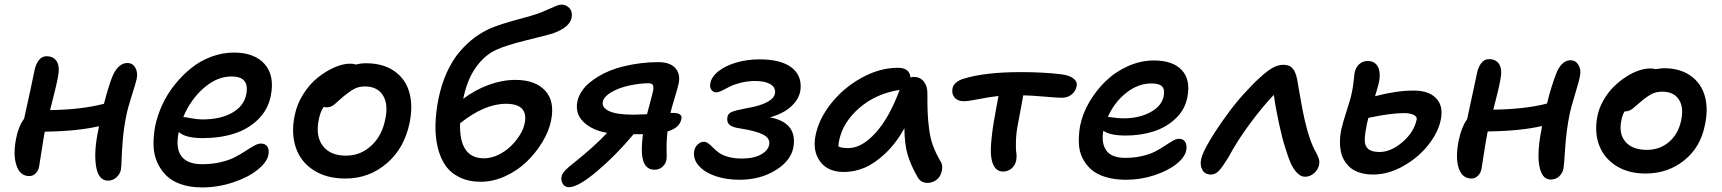

<svg xmlns="http://www.w3.org/2000/svg" viewBox="-20 -777 7571 844"><path d="M108.9 -2.9Q68.4 -2.9 52.5 -49.6Q36.6 -96.2 50.8 -168Q61 -221.7 85.9 -254.9Q116.2 -390.6 131.8 -467.8Q137.2 -495.1 150.9 -512.5Q164.6 -529.8 184.1 -529.8Q216.3 -529.8 230 -506.3Q243.7 -482.9 234.9 -439Q228.5 -403.3 200.2 -293Q337.9 -294.9 437 -320.8Q458 -401.9 474.1 -440.9Q499.5 -500 540 -500Q563 -500 574.7 -479.7Q586.4 -459.5 581.1 -431.2Q577.1 -412.6 559.6 -357.9Q542 -303.2 535.2 -269Q524.4 -215.3 520 -164.3Q515.6 -113.3 514.6 -78.1Q513.7 -43 511.2 -29.8Q506.8 -10.3 491 3.4Q475.1 17.1 455.1 17.1Q411.6 17.1 401.9 -48.6Q392.1 -114.3 413.1 -210Q413.6 -211.9 414.1 -216.1Q414.6 -220.2 415 -222.2Q320.8 -200.2 176.8 -198.2Q170.4 -164.6 162.6 -112.1Q154.8 -59.6 151.9 -44.9Q148.9 -26.9 136.7 -14.9Q124.5 -2.9 108.9 -2.9Z M867.7 46.9Q816.9 46.9 776.6 33.2Q736.3 19.5 711.4 -4.9Q686.5 -29.3 671.4 -63Q656.2 -96.7 655 -136.5Q653.8 -176.3 661.6 -220.2Q671.4 -268.6 693.1 -315.9Q714.8 -363.3 747.8 -404.5Q780.8 -445.8 820.3 -477.5Q859.9 -509.3 908.7 -527.6Q957.5 -545.9 1007.8 -545.9Q1098.6 -545.9 1143.3 -495.4Q1188 -444.8 1170.4 -356Q1158.2 -294.4 1114.3 -251.7Q1070.3 -209 1008.8 -189.5Q947.3 -169.9 872.6 -169.9Q793.9 -169.9 765.6 -196.8Q736.8 -55.2 869.6 -55.2Q913.6 -55.2 951.7 -64.5Q989.7 -73.7 1014.9 -87.2Q1040 -100.6 1060.3 -114Q1080.6 -127.4 1097.4 -136.7Q1114.3 -146 1126.5 -146Q1146.5 -146 1155.3 -132.6Q1164.1 -119.1 1159.7 -95.2Q1152.8 -63.5 1112.5 -30.8Q1072.3 2 1005.6 24.4Q939 46.9 867.7 46.9ZM788.6 -262.2Q794.9 -262.2 820.8 -257.1Q846.7 -252 869.6 -252Q949.2 -252 1001 -281.5Q1052.7 -311 1062.5 -362.8Q1078.1 -440.9 997.6 -440.9Q933.6 -440.9 875.2 -389.6Q816.9 -338.4 785.6 -262.2Z M1498.5 7.8Q1415.5 7.8 1358.9 -28.6Q1302.2 -64.9 1280.8 -127.2Q1259.3 -189.5 1274.9 -267.1Q1284.7 -318.4 1313 -363Q1341.3 -407.7 1377 -436Q1412.6 -464.4 1450 -480.7Q1487.3 -497.1 1518.6 -497.1Q1534.7 -497.1 1544.9 -493.2Q1566.4 -499 1587.9 -499Q1663.1 -499 1712.4 -465.1Q1761.7 -431.2 1778.8 -372.6Q1795.9 -314 1780.8 -238.8Q1758.8 -127 1680.9 -59.6Q1603 7.8 1498.5 7.8ZM1380.9 -249Q1366.7 -177.7 1399.4 -135.3Q1432.1 -92.8 1501 -92.8Q1564.9 -92.8 1612.3 -136.7Q1659.7 -180.7 1673.8 -253.9Q1687.5 -319.3 1663.1 -358.2Q1638.7 -397 1584 -397Q1558.1 -397 1538.6 -387Q1519 -377 1489.7 -353Q1480 -344.7 1467.5 -333.5Q1455.1 -322.3 1449.7 -317.6Q1444.3 -313 1435.5 -309.1Q1426.8 -305.2 1417 -305.2Q1410.6 -305.2 1402.8 -307.1Q1387.2 -284.7 1380.9 -249Z M2093.3 22Q2040 22 2000.2 2.4Q1960.4 -17.1 1937.5 -50.5Q1914.6 -84 1903.8 -130.4Q1893.1 -176.8 1894.3 -228.8Q1895.5 -280.8 1906.7 -338.9Q1919.9 -405.8 1944.8 -460Q1969.7 -514.2 2002.2 -551.5Q2034.7 -588.9 2068.6 -613.5Q2102.5 -638.2 2141.6 -654.8Q2184.1 -671.9 2255.1 -691.2Q2326.2 -710.4 2343.3 -716.8Q2362.8 -723.6 2386.5 -734.4Q2410.2 -745.1 2424.6 -751Q2439 -756.8 2447.3 -756.8Q2468.8 -756.8 2483.2 -741.2Q2497.6 -725.6 2492.7 -699.2Q2484.9 -656.7 2409.7 -629.9Q2388.2 -623 2296.4 -600.6Q2204.6 -578.1 2161.6 -558.1Q2110.8 -535.2 2072.3 -481.4Q2033.7 -427.7 2016.6 -344.2V-342.8Q2067.9 -381.8 2127.9 -403.8Q2188 -425.8 2245.6 -425.8Q2332.5 -425.8 2376.2 -378.9Q2419.9 -332 2402.3 -246.1Q2392.6 -199.2 2363.8 -151.9Q2335 -104.5 2294.7 -65.7Q2254.4 -26.9 2200.9 -2.4Q2147.5 22 2093.3 22ZM2204.6 -320.8Q2109.4 -320.8 2002.4 -234.9Q1998 -81.1 2107.4 -81.1Q2138.2 -81.1 2169.2 -95.7Q2200.2 -110.4 2224.1 -133.1Q2248 -155.8 2264.9 -183.1Q2281.7 -210.4 2286.6 -235.8Q2294.9 -277.3 2274.4 -299.1Q2253.9 -320.8 2204.6 -320.8Z M2481 45.9Q2463.9 45.9 2454.6 32Q2445.3 18.1 2448.2 0Q2451.2 -14.2 2464.4 -28.1Q2477.5 -42 2507.3 -64.9Q2593.8 -134.3 2648.9 -192.9Q2582 -204.6 2544.7 -241.2Q2507.3 -277.8 2518.1 -331.1Q2523.4 -358.4 2544.4 -386Q2565.4 -413.6 2611.1 -441.4Q2656.7 -469.2 2719.2 -484.9Q2795.9 -503.9 2874 -503.9Q2923.8 -503.9 2947.5 -478.8Q2971.2 -453.6 2963.9 -413.1Q2960.4 -394.5 2946 -347.4Q2931.6 -300.3 2927.2 -280.8Q2944.8 -280.8 2954.8 -279.3Q2964.8 -277.8 2971.4 -271.7Q2978 -265.6 2975.1 -253.9Q2968.3 -215.3 2914.1 -199.2Q2910.2 -157.2 2910.2 -142.1Q2909.7 -128.4 2910.2 -116Q2910.6 -103.5 2910.6 -91.1Q2910.6 -78.6 2909.2 -73.2Q2906.2 -56.2 2891.6 -43.5Q2877 -30.8 2856.9 -30.8Q2808.6 -30.8 2802.2 -98.1Q2799.3 -129.4 2806.2 -187H2765.1Q2688 -94.7 2604.7 -24.4Q2521.5 45.9 2481 45.9ZM2629.9 -330.1Q2624.5 -304.2 2657.5 -288.6Q2690.4 -272.9 2764.2 -272.9Q2782.2 -272.9 2824.2 -274.9Q2828.6 -293 2838.9 -330.6Q2849.1 -368.2 2851.1 -378.9Q2854 -397.5 2849.4 -404.3Q2844.7 -411.1 2830.1 -411.1Q2793.9 -411.1 2745.1 -400.9Q2699.2 -390.6 2666.7 -371.3Q2634.3 -352.1 2629.9 -330.1Z M3230 13.2Q3174.3 13.2 3127.7 -2Q3081.1 -17.1 3054 -45.9Q3026.9 -74.7 3031.2 -110.8Q3033.2 -128.4 3046.1 -141.1Q3059.1 -153.8 3074.2 -153.8Q3084.5 -153.8 3094.2 -146.2Q3104 -138.7 3114.5 -127.9Q3125 -117.2 3139.6 -106.2Q3154.3 -95.2 3180.4 -87.6Q3206.5 -80.1 3241.2 -80.1Q3295.4 -80.1 3327.9 -99.4Q3360.4 -118.7 3361.8 -147Q3363.3 -170.9 3333.3 -186Q3303.2 -201.2 3236.8 -211.9Q3199.7 -216.8 3187 -228.3Q3174.3 -239.7 3177.2 -259.8Q3178.7 -277.3 3196.5 -284.9Q3214.4 -292.5 3264.2 -301.8Q3320.8 -311 3353 -328.6Q3385.3 -346.2 3387.2 -370.1Q3388.7 -394.5 3365 -407.7Q3341.3 -420.9 3299.8 -420.9Q3266.1 -420.9 3235.6 -413.1Q3205.1 -405.3 3187.5 -396Q3169.9 -386.7 3154.1 -378.9Q3138.2 -371.1 3129.9 -371.1Q3115.2 -371.1 3107.4 -381.8Q3099.6 -392.6 3102.1 -408.2Q3106 -437.5 3136.5 -462.4Q3167 -487.3 3215.3 -501.7Q3263.7 -516.1 3317.9 -516.1Q3411.6 -516.1 3458.3 -481.2Q3504.9 -446.3 3499 -384.8Q3495.1 -344.7 3460.2 -311.3Q3425.3 -277.8 3364.3 -261.2Q3479.5 -239.7 3469.2 -141.1Q3463.4 -76.2 3394 -31.5Q3324.7 13.2 3230 13.2Z M3689.9 -21Q3619.1 -21 3585.2 -66.9Q3551.3 -112.8 3564.9 -181.2Q3579.1 -253.9 3633.8 -322.8Q3688.5 -391.6 3767.8 -435.3Q3847.2 -479 3926.8 -479Q3979 -479 3981.9 -437Q3991.7 -439 3995.6 -439Q4023.9 -439 4040.3 -419.2Q4056.6 -399.4 4056.6 -368.2Q4056.6 -310.5 4057.9 -280.5Q4059.1 -250.5 4064.2 -210Q4069.3 -169.4 4081.3 -136.7Q4093.3 -104 4113.8 -68.8Q4123 -55.2 4121.8 -38.6Q4120.6 -22 4113.8 -7.3Q4106.9 7.3 4091.3 17.1Q4075.7 26.9 4056.6 26.9Q4027.3 26.9 4012.7 0Q3984.4 -49.3 3970.2 -95.7Q3956.1 -142.1 3955.6 -212.9Q3917.5 -145 3869.6 -100.6Q3821.8 -56.2 3777.8 -38.6Q3733.9 -21 3689.9 -21ZM3668.9 -160.2Q3665.5 -144.5 3665.5 -132.8Q3682.6 -126 3708.5 -126Q3768.1 -126 3828.6 -192.6Q3889.2 -259.3 3934.6 -381.8Q3830.6 -365.7 3757.8 -302.7Q3685.1 -239.7 3668.9 -160.2Z M4389.2 -22.9Q4347.7 -22.9 4337.9 -82Q4332.5 -111.8 4339.1 -172.1Q4345.7 -232.4 4357.9 -293.9Q4362.8 -317.4 4369.1 -355Q4331.5 -351.1 4283.9 -341.6Q4236.3 -332 4216.8 -332Q4189.5 -332 4176 -348.4Q4162.6 -364.7 4167 -388.2Q4172.9 -418 4216.8 -431.2Q4309.6 -460 4467.8 -460Q4566.9 -460 4647 -450.2Q4680.7 -445.8 4698.5 -432.1Q4716.3 -418.5 4712.9 -398.9Q4709 -377.4 4691.7 -362.3Q4674.3 -347.2 4646 -347.2Q4628.9 -347.2 4570.8 -352.3Q4512.7 -357.4 4478 -357.9Q4474.6 -338.9 4467.3 -299.3Q4460 -259.8 4457 -244.1Q4447.3 -197.8 4446 -158.7Q4444.8 -119.6 4447.5 -105.5Q4450.2 -91.3 4446.8 -70.8Q4442.4 -49.3 4426.3 -36.1Q4410.2 -22.9 4389.2 -22.9Z M4930.2 13.2Q4879.4 13.2 4840.1 1.2Q4800.8 -10.7 4776.6 -32.2Q4752.4 -53.7 4738 -83.3Q4723.6 -112.8 4722.4 -148.4Q4721.2 -184.1 4728 -224.1Q4738.3 -276.4 4767.8 -327.4Q4797.4 -378.4 4839.4 -419.4Q4881.3 -460.4 4937.5 -485.8Q4993.7 -511.2 5052.2 -511.2Q5135.7 -511.2 5175.3 -468.5Q5214.8 -425.8 5199.2 -348.1Q5188.5 -294.4 5147.9 -255.9Q5107.4 -217.3 5050.8 -199.2Q4994.1 -181.2 4928.2 -181.2Q4859.4 -181.2 4830.1 -202.1Q4820.3 -148.9 4842.8 -116Q4865.2 -83 4927.2 -83Q4967.3 -83 5002.4 -91.6Q5037.6 -100.1 5060.8 -112.5Q5084 -125 5102.5 -137.5Q5121.1 -149.9 5136.2 -158.4Q5151.4 -167 5162.1 -167Q5182.1 -167 5190.4 -152.3Q5198.7 -137.7 5194.3 -115.2Q5188 -85 5150.6 -55.4Q5113.3 -25.9 5053.5 -6.3Q4993.7 13.2 4930.2 13.2ZM5041 -410.2Q4982.9 -410.2 4930.7 -368.9Q4878.4 -327.6 4850.1 -263.2Q4854.5 -263.2 4876 -260Q4897.5 -256.8 4918.9 -256.8Q4987.3 -256.8 5037.1 -283.9Q5086.9 -311 5095.2 -354Q5101.1 -383.3 5088.6 -396.7Q5076.2 -410.2 5041 -410.2Z M5302.7 -9.8Q5276.9 -9.8 5265.6 -29.8Q5254.4 -49.8 5259.8 -76.2Q5265.1 -104 5297.6 -158.7Q5330.1 -213.4 5372.6 -271Q5405.8 -317.9 5447 -363.5Q5488.3 -409.2 5519.5 -437Q5549.3 -464.4 5573.2 -478.3Q5597.2 -492.2 5621.6 -492.2Q5647.5 -492.2 5661.1 -477.5Q5674.8 -462.9 5681.6 -430.2Q5683.1 -422.4 5695.1 -353Q5707 -283.7 5715.8 -247.1Q5737.3 -153.8 5765.6 -106Q5774.4 -88.9 5777.6 -78.1Q5780.8 -67.4 5778.8 -54.2Q5774.9 -32.2 5756.8 -16.1Q5738.8 0 5716.8 0Q5697.3 0 5680.7 -18.1Q5664.1 -36.1 5653.3 -60.8Q5642.6 -85.4 5630.9 -124Q5617.7 -162.6 5602.3 -233.6Q5586.9 -304.7 5579.6 -359.9Q5530.8 -309.6 5474.9 -233.9Q5418.9 -158.2 5381.8 -88.9Q5355.5 -45.4 5339.4 -27.6Q5323.2 -9.8 5302.7 -9.8Z M6016.1 -9.8Q5983.9 -9.8 5958 -17.8Q5932.1 -25.9 5915.8 -40Q5899.4 -54.2 5888.7 -72.5Q5877.9 -90.8 5873.8 -113.3Q5869.6 -135.7 5870.1 -158.4Q5870.6 -181.2 5875.5 -205.1Q5880.9 -231.4 5899.4 -288.8Q5918 -346.2 5922.4 -370.1Q5926.3 -388.2 5928.5 -405.3Q5930.7 -422.4 5932.1 -436.8Q5933.6 -451.2 5934.6 -457Q5939 -480 5954.3 -494.4Q5969.7 -508.8 5992.2 -508.8Q6023.4 -508.8 6036.6 -484.1Q6049.8 -459.5 6042.5 -418.9Q6036.1 -390.6 6024.4 -354Q6118.7 -378.9 6193.4 -378.9Q6262.2 -378.9 6293.9 -344.2Q6325.7 -309.6 6313.5 -251Q6302.2 -194.8 6258.3 -139.4Q6214.4 -84 6148.4 -46.9Q6082.5 -9.8 6016.1 -9.8ZM5987.3 -224.1Q5979.5 -186.5 5979.2 -160.9Q5979 -135.3 5994.6 -122.1Q6010.3 -108.9 6044.4 -108.9Q6094.2 -108.9 6145 -152.3Q6195.8 -195.8 6207.5 -252Q6210 -264.2 6194.3 -272Q6178.7 -279.8 6150.4 -279.8Q6093.3 -279.8 5995.1 -258.8Q5994.1 -253.9 5992.2 -246.6Q5990.2 -239.3 5989 -233.9Q5987.8 -228.5 5987.3 -224.1Z M6448.2 7.8Q6407.7 7.8 6392.3 -37.8Q6377 -83.5 6392.1 -159.2Q6404.3 -218.3 6429.2 -252.9Q6436 -284.2 6472.2 -453.1Q6477.5 -481.4 6491.2 -499.3Q6504.9 -517.1 6524.4 -517.1Q6557.6 -517.1 6571 -493.4Q6584.5 -469.7 6575.2 -425.8Q6568.8 -388.7 6544.4 -294.9Q6684.6 -296.9 6780.3 -321.8Q6799.8 -399.9 6820.3 -452.1Q6830.1 -479 6846.4 -495.6Q6862.8 -512.2 6883.3 -512.2Q6906.2 -512.2 6918.7 -491.5Q6931.2 -470.7 6925.3 -442.9Q6921.4 -420.4 6903.6 -362.8Q6885.7 -305.2 6878.4 -268.1Q6865.2 -201.7 6860.1 -124.5Q6855 -47.4 6853 -37.1Q6849.1 -15.6 6833.7 -1.7Q6818.4 12.2 6797.4 12.2Q6769 12.2 6755.6 -17.8Q6742.2 -47.9 6742.9 -96.9Q6743.7 -146 6756.3 -209Q6758.3 -218.8 6758.3 -223.1Q6665 -201.2 6520 -199.2L6519 -195.8Q6511.2 -156.7 6502.7 -99.9Q6494.1 -43 6492.2 -33.2Q6488.3 -15.1 6476.1 -3.7Q6463.9 7.8 6448.2 7.8Z M7213.4 -14.2Q7137.7 -14.2 7084.2 -48.1Q7030.8 -82 7009.5 -138.9Q6988.3 -195.8 7001.5 -264.2Q7008.8 -301.8 7028.3 -335.9Q7047.9 -370.1 7073 -395Q7098.1 -419.9 7127 -438.7Q7155.8 -457.5 7183.3 -466.8Q7210.9 -476.1 7233.4 -476.1Q7248 -476.1 7258.3 -473.1Q7282.7 -477.1 7294.4 -477.1Q7365.2 -477.1 7411.6 -444.1Q7458 -411.1 7473.9 -355.5Q7489.7 -299.8 7475.1 -230Q7456.1 -130.4 7383.8 -72.3Q7311.5 -14.2 7213.4 -14.2ZM7107.4 -248Q7094.7 -189.5 7125.2 -153.8Q7155.8 -118.2 7219.2 -118.2Q7276.4 -118.2 7317.1 -153.3Q7357.9 -188.5 7370.1 -248Q7382.3 -305.7 7359.9 -339.8Q7337.4 -374 7287.1 -374Q7261.2 -374 7241.7 -364.3Q7222.2 -354.5 7196.3 -333Q7187 -325.7 7174.1 -314.2Q7161.1 -302.7 7155.8 -298.6Q7150.4 -294.4 7141.4 -290.8Q7132.3 -287.1 7122.1 -287.1H7121.1Q7109.9 -267.1 7107.4 -248Z"/></svg>

Font: Shantell Sans Irregular
Style: Italic
Weight: 500
Italic angle: -11.31°
Designer: Stephen Nixon, Anya Danilova, Shantell Martin
Foundry: Arrow Type
Version: Version 1.006;[9816181b4]